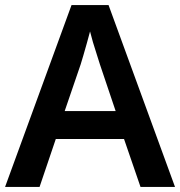

<svg xmlns="http://www.w3.org/2000/svg" viewBox="-20 -737 711 757"><path d="M534 0 469 -189H200L136 0H0L262 -717H408L670 0ZM374 -483Q370 -497 362 -521Q354 -545 346.5 -570.5Q339 -596 335 -613Q330 -593 322.5 -567Q315 -541 308.5 -518Q302 -495 298 -483L235 -299H436Z"/></svg>

Font: Noto Sans Thai SemiBold
Style: Regular
Weight: 600
Version: Version 2.001